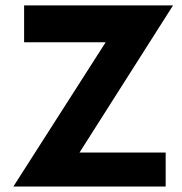

<svg xmlns="http://www.w3.org/2000/svg" viewBox="-20 -680 665 700"><path d="M28.8 0 365.2 -525.9H67.9V-660.2H610.8L270 -124H584V0Z"/></svg>

Font: Human Sans
Style: Bold
Weight: 700
Designer: Tim Radville
Foundry: Continuum
Version: Version 1.000;FEAKit 1.0